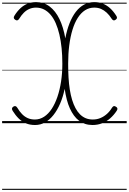

<svg xmlns="http://www.w3.org/2000/svg" viewBox="-20 -1166 1219 1817"><path d="M312 17Q264 17 226 1.5Q188 -14 157 -44.5Q126 -75 100 -117Q92 -130 93.5 -139.5Q95 -149 105 -156Q117 -164 126.5 -161.5Q136 -159 144 -146Q164 -112 188 -87Q212 -62 242 -48.5Q272 -35 310 -35Q357 -35 397.5 -61.5Q438 -88 469.5 -136Q501 -184 523.5 -250Q546 -316 558 -395Q570 -474 570 -563Q570 -641 563 -710.5Q556 -780 542 -839.5Q528 -899 507.5 -946Q487 -993 459 -1026Q431 -1059 396.5 -1076.5Q362 -1094 320 -1094Q287 -1094 258 -1081.5Q229 -1069 205.5 -1045.5Q182 -1022 162 -989Q154 -976 144.5 -973.5Q135 -971 124 -979Q112 -987 110.5 -996.5Q109 -1006 118 -1020Q144 -1061 174.5 -1089Q205 -1117 241.5 -1131.5Q278 -1146 322 -1146Q358 -1146 390.5 -1135.5Q423 -1125 450.5 -1104Q478 -1083 501 -1053.5Q524 -1024 542.5 -986Q561 -948 575 -902Q589 -856 598 -803Q613 -882 638 -945.5Q663 -1009 697.5 -1054Q732 -1099 776 -1122.5Q820 -1146 872 -1146Q917 -1146 953.5 -1131.5Q990 -1117 1021 -1089Q1052 -1061 1079 -1019Q1088 -1006 1087 -996.5Q1086 -987 1074 -979Q1063 -971 1054 -973.5Q1045 -976 1037 -988Q1015 -1023 990 -1046Q965 -1069 936.5 -1081.5Q908 -1094 872 -1094Q824 -1094 785 -1069Q746 -1044 716 -997Q686 -950 666 -884.5Q646 -819 635.5 -738Q625 -657 625 -563Q625 -494 628.5 -433Q632 -372 640.5 -318.5Q649 -265 662.5 -221Q676 -177 694.5 -142.5Q713 -108 737 -84Q761 -60 791 -47.5Q821 -35 858 -35Q897 -35 930.5 -49Q964 -63 992 -88Q1020 -113 1040 -147Q1049 -160 1057.5 -162Q1066 -164 1077 -156Q1089 -150 1091 -140Q1093 -130 1084 -117Q1057 -76 1022 -45.5Q987 -15 945.5 1Q904 17 855 17Q818 17 786 6.5Q754 -4 727.5 -24Q701 -44 679.5 -73.5Q658 -103 641 -140.5Q624 -178 612 -224.5Q600 -271 592 -325Q576 -248 549 -185.5Q522 -123 486 -77.5Q450 -32 406.5 -7.5Q363 17 312 17ZM0 621H1179V631H0ZM0 -20H1179V0H0ZM0 -505H1179V-500H0ZM0 -1141H1179V-1131H0Z"/></svg>

Font: Playwrite BR Guides
Style: Regular
Weight: 400
Designer: Veronika Burian, José Scaglione
Foundry: TypeTogether
Version: Version 1.003